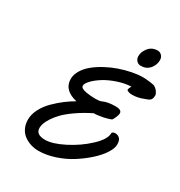

<svg xmlns="http://www.w3.org/2000/svg" viewBox="-209 -1043 1122 1199"><g transform="rotate(30 352.0 -443.5)"><path d="M704.1 -651.9Q704.1 -638.2 701.2 -628.9Q698.2 -619.6 691.7 -614.5Q685.1 -609.4 680.2 -607.2Q675.3 -605 666.5 -602.1Q665 -601.6 661.1 -600.3Q657.2 -599.1 655.3 -598.1Q617.2 -582 575.2 -582Q562.5 -582 550.5 -585.7Q538.6 -589.4 536.6 -594.7Q537.6 -607.4 547.4 -624Q501 -622.1 451.2 -605.2Q401.4 -588.4 365 -565.7Q328.6 -543 305.2 -518.6Q281.7 -494.1 281.7 -477.5Q281.7 -467.8 293 -461.2Q304.2 -454.6 322.8 -451.4Q341.3 -448.2 357.9 -447Q374.5 -445.8 392.6 -445.8Q419.9 -445.8 433.1 -451.7Q467.8 -468.3 524.9 -468.3Q568.8 -468.3 568.8 -442.4Q568.8 -432.1 560.3 -412.4Q551.8 -392.6 546.9 -387.2Q543.5 -383.8 516.1 -376.2Q488.8 -368.7 473.1 -367.2Q472.7 -367.2 470 -366.7Q467.3 -366.2 463.6 -365.7Q460 -365.2 457.5 -364.7Q434.6 -360.8 428.7 -363.3Q368.2 -333.5 321.5 -300.8Q274.9 -268.1 249 -241.5Q223.1 -214.8 206.5 -188.7Q189.9 -162.6 184.6 -145.5Q179.2 -128.4 179.2 -114.7Q179.2 -66.4 246.1 -66.4Q298.3 -66.4 378.9 -107.4Q459.5 -148.4 521.7 -206.8Q584 -265.1 584 -308.1Q584 -313.5 589.1 -316.9Q594.2 -320.3 598.9 -321Q603.5 -321.8 607.4 -321.8Q625 -321.8 638.4 -309.3Q651.9 -296.9 651.9 -265.6Q651.9 -239.3 628.9 -202.9Q606 -166.5 564.9 -129.2Q523.9 -91.8 473.6 -59.6Q423.3 -27.3 362.1 -6.8Q300.8 13.7 244.1 13.7Q215.8 13.7 189.7 5.6Q163.6 -2.4 140.9 -18.3Q118.2 -34.2 104.5 -61.5Q90.8 -88.9 90.8 -123.5Q90.8 -161.6 111.3 -200.9Q131.8 -240.2 164.8 -272.7Q197.8 -305.2 230.2 -329.6Q262.7 -354 295.9 -373Q195.3 -396 195.3 -476.6Q195.3 -507.8 213.9 -538.8Q232.4 -569.8 263.4 -595.2Q294.4 -620.6 334.7 -642.3Q375 -664.1 417.7 -679Q460.4 -693.8 503.4 -702.4Q546.4 -710.9 582 -710.9Q603.5 -710.9 629.6 -707.5Q655.8 -704.1 663.6 -701.7Q681.6 -692.9 692.9 -677Q704.1 -661.1 704.1 -651.9ZM578.6 -901.4Q595.2 -901.4 607.4 -888.4Q619.6 -875.5 619.6 -855.5Q619.6 -821.3 596.2 -793.5Q572.8 -765.6 532.7 -765.6Q513.7 -765.6 501.7 -779.1Q489.7 -792.5 489.7 -811.5Q489.7 -843.3 513.7 -872.3Q537.6 -901.4 578.6 -901.4Z"/></g></svg>

Font: Yellowtail
Style: Regular
Weight: 400
Designer: Astigmatic (AOETI)
Foundry: Astigmatic (AOETI)
Version: Version 1.000